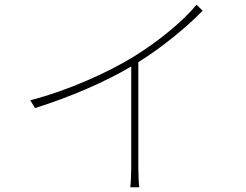

<svg xmlns="http://www.w3.org/2000/svg" viewBox="-20 -775 1040 812"><path d="M811 -755C756 -687 650 -600 548 -537C438 -469 268 -392 108 -351L128 -318C276 -364 428 -430 535 -494V-65C535 -34 533 3 531 17H569C567 3 565 -34 565 -65V-512C671 -578 777 -667 837 -730Z"/></svg>

Font: Source Han Sans CN ExtraLight
Style: Regular
Weight: 250
Designer: Ryoko NISHIZUKA (kana & ideographs); Paul D. Hunt (Latin, Greek & Cyrillic); Wenlong ZHANG (bopomofo); Sandoll Communica
Foundry: Adobe Systems Incorporated
Version: Version 1.004;PS 1.004;hotconv 16.6.51;makeotf.lib2.5.65220